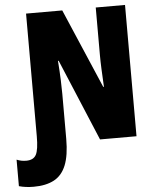

<svg xmlns="http://www.w3.org/2000/svg" viewBox="-122 -765 839 1040"><g transform="rotate(-5 297.5 -245.0)"><path d="M19 224.1Q-24.9 224.1 -61 213.9V69.8Q-48.8 74.7 -36.6 77.4Q-24.4 80.1 -8.8 80.1Q30.3 80.1 44.7 53.2Q59.1 26.4 59.1 -46.9V-713.9H255.9L440.9 -282.2H444.8Q441.9 -335.9 439.9 -379.4Q438 -422.9 438 -455.1V-713.9H597.2V0H398.9L212.9 -443.8H209Q213.4 -384.8 215.1 -339.4Q216.8 -293.9 216.8 -263.2V-19Q216.8 70.8 195.1 124.3Q173.3 177.7 129.4 200.9Q85.4 224.1 19 224.1Z"/></g></svg>

Font: Open Sans Condensed ExtraBold
Style: Regular
Weight: 800
Width: 3
Designer: Monotype Design Team
Foundry: Monotype Imaging Inc.
Version: Version 3.000; ttfautohint (v1.8.4)